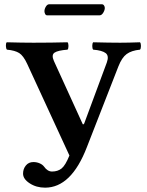

<svg xmlns="http://www.w3.org/2000/svg" viewBox="-20 -843 681 890"><path d="M86.9 -38.1Q86.9 -60.1 99.9 -75.9Q112.8 -91.8 134.8 -91.8Q150.4 -91.8 163.8 -85.9Q177.2 -80.1 184.1 -70.8Q200.2 -47.9 221.2 -47.9Q247.6 -47.9 265.4 -62Q283.2 -76.2 301.8 -122.1L106 -546.9Q88.4 -585 68.8 -597.2Q49.3 -609.4 12.2 -612.8Q7.8 -617.2 7.3 -629.9Q6.8 -642.6 11.2 -647Q83.5 -645 134.8 -645Q218.8 -645 293 -647Q297.4 -642.6 297.4 -629.9Q297.4 -617.2 293 -612.8Q248 -609.4 232.7 -598.9Q217.3 -588.4 230 -560.1L362.8 -269Q364.7 -263.2 370.1 -270L475.1 -553.2Q486.3 -584 470 -596.7Q453.6 -609.4 412.1 -612.8Q407.7 -617.2 407.7 -629.9Q407.7 -642.6 412.1 -647Q486.3 -645 537.1 -645Q575.2 -645 628.9 -647Q633.3 -642.6 633.3 -629.9Q633.3 -617.2 628.9 -612.8Q589.4 -608.9 567.1 -592.5Q544.9 -576.2 528.8 -535.2L382.8 -161.1Q310.5 26.9 189 26.9Q148.4 26.9 117.7 6.8Q86.9 -13.2 86.9 -38.1ZM441.9 -772H198.2Q192.4 -772 189.2 -778.3Q186 -784.7 186 -791Q186 -801.3 192.6 -812.3Q199.2 -823.2 208 -823.2H452.1Q458.5 -823.2 462.2 -817.6Q465.8 -812 465.8 -806.2Q465.8 -795.9 458.5 -783.9Q451.2 -772 441.9 -772Z"/></svg>

Font: Common Serif SemiBold
Style: Regular
Weight: 600
Designer: Philipp H. Poll, Khaled Hosny
Foundry: Stefan Peev, Context Ltd.
Version: Version 1.026